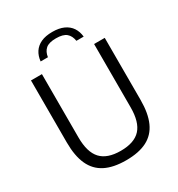

<svg xmlns="http://www.w3.org/2000/svg" viewBox="-218 -1083 1143 1232"><g transform="rotate(-30 354.0 -466.5)"><path d="M355 9.5Q260.5 9.5 200 -21.5Q139.5 -52.5 110.2 -116.8Q81 -181 81 -280V-740H162V-271Q162 -161.5 208.8 -111Q255.5 -60.5 355 -60.5Q455.5 -60.5 502 -111Q548.5 -161.5 548.5 -271V-740H627.5V-280Q627.5 -181 598.8 -116.8Q570 -52.5 509.8 -21.5Q449.5 9.5 355 9.5ZM195.5 -814.5Q199.5 -853.5 218 -881.8Q236.5 -910 270.2 -925.8Q304 -941.5 354.5 -941.5Q404.5 -941.5 438.8 -925.8Q473 -910 491.8 -881.5Q510.5 -853 514.5 -814.5H460.5Q454.5 -853.5 430.5 -873.8Q406.5 -894 354.5 -894Q302.5 -894 278.8 -873.8Q255 -853.5 249.5 -814.5Z"/></g></svg>

Font: Encode Sans SC
Style: Regular
Weight: 400
Version: Version 3.002